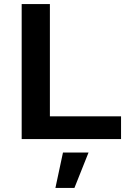

<svg xmlns="http://www.w3.org/2000/svg" viewBox="-20 -680 641 939"><path d="M224 -111H572V0H86V-660H224ZM413 66 344 239H251L288 66Z"/></svg>

Font: Elaine Sans SemiBold
Style: Regular
Weight: 600
Designer: Wei Huang
Foundry: Wei Huang
Version: Version 2.001;December 24, 2019;FontCreator 12.0.0.2547 64-b